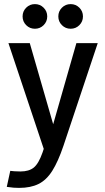

<svg xmlns="http://www.w3.org/2000/svg" viewBox="-20 -710 512 935"><path d="M30 122Q37 123 50 124Q63 125 80 125Q121 125 144.5 106Q168 87 187 33L193 15L21 -500H125L239 -105L352 -500H456L289 0Q263 77 234.5 122Q206 167 167.5 186Q129 205 73 205Q60 205 46 204Q32 203 13 200ZM150 -570Q125 -570 107.5 -587.5Q90 -605 90 -630Q90 -655 107.5 -672.5Q125 -690 150 -690Q175 -690 192.5 -672.5Q210 -655 210 -630Q210 -605 192.5 -587.5Q175 -570 150 -570ZM324 -570Q299 -570 281.5 -587.5Q264 -605 264 -630Q264 -655 281.5 -672.5Q299 -690 324 -690Q349 -690 366.5 -672.5Q384 -655 384 -630Q384 -605 366.5 -587.5Q349 -570 324 -570Z"/></svg>

Font: Epunda Sans Medium
Style: Regular
Weight: 500
Designer: Simon Atzbach
Foundry: typofactur
Version: Version 2.204; ttfautohint (v1.8.4.7-5d5b)